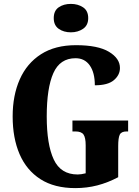

<svg xmlns="http://www.w3.org/2000/svg" viewBox="-20 -956 715 986"><path d="M367 10Q259 10 187.5 -36Q116 -82 80.5 -164.5Q45 -247 45 -358Q45 -466 81.5 -548.5Q118 -631 190.5 -677.5Q263 -724 370 -724Q483 -724 539.5 -690Q596 -656 596 -607Q596 -571 565 -544.5Q534 -518 467 -518Q467 -583 441 -620Q415 -657 368 -657Q288 -657 254 -580.5Q220 -504 220 -358Q220 -214 256 -137Q292 -60 379 -60Q396 -60 420 -66V-210Q420 -249 409 -265Q398 -281 367 -281H352V-337H638V-281H630Q603 -281 595 -264.5Q587 -248 587 -206V-46Q534 -18 480 -4Q426 10 367 10ZM344 -790Q307 -790 281.5 -808Q256 -826 256 -863Q256 -901 281.5 -918.5Q307 -936 344 -936Q380 -936 406.5 -918.5Q433 -901 433 -863Q433 -826 406.5 -808Q380 -790 344 -790Z"/></svg>

Font: Noto Serif Tamil ExtraCondensed Black
Style: Italic
Weight: 900
Width: 2
Italic angle: -12°
Designer: Indian Type Foundry, Tom Grace, and the Monotype Design Team
Foundry: Monotype Imaging Inc.
Version: Version 2.003; ttfautohint (v1.8.4.7-5d5b)